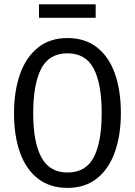

<svg xmlns="http://www.w3.org/2000/svg" viewBox="-20 -880 640 911"><path d="M553.5 -343.5Q553.5 -239.5 525.2 -159.2Q497 -79 440.5 -33.8Q384 11.5 300 11.5Q216.5 11.5 159.8 -32.8Q103 -77 74.8 -156.5Q46.5 -236 46.5 -342.5Q46.5 -447 74.8 -527.5Q103 -608 159.8 -653.8Q216.5 -699.5 300 -699.5Q384 -699.5 440.5 -655Q497 -610.5 525.2 -530.5Q553.5 -450.5 553.5 -343.5ZM462.5 -343.5Q462.5 -481 424.8 -554Q387 -627 300 -627Q213 -627 175.2 -553.5Q137.5 -480 137.5 -342.5Q137.5 -205 176.5 -133.2Q215.5 -61.5 300 -61.5Q387 -61.5 424.8 -133.8Q462.5 -206 462.5 -343.5ZM434 -795.5H165V-859.5H434Z"/></svg>

Font: Fast_Mono
Style: Regular
Weight: 400
Monospace: yes
Designer: Carrois Corporate, Edenspiekermann AG, Nikita Prokopov
Foundry: Carrois Corporate, Edenspiekermann AG, Nikita Prokopov
Version: Version 5.002